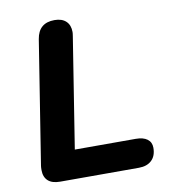

<svg xmlns="http://www.w3.org/2000/svg" viewBox="-78 -745 724 813"><g transform="rotate(-10 284.5 -339.0)"><path d="M46 -62Q46 -74 47 -80L131 -610Q142 -678 210 -678Q242 -678 259.5 -661.5Q277 -645 277 -615Q277 -609 275 -597L200 -123H462Q494 -123 511.5 -110Q529 -97 529 -73Q529 -38 509 -19Q489 0 454 0H115Q81 0 63.5 -16Q46 -32 46 -62Z"/></g></svg>

Font: SN Pro Bold
Style: Bold Italic
Weight: 700
Italic angle: -9°
Designer: Tobias Whetton
Foundry: Supernotes
Version: Version 1.003